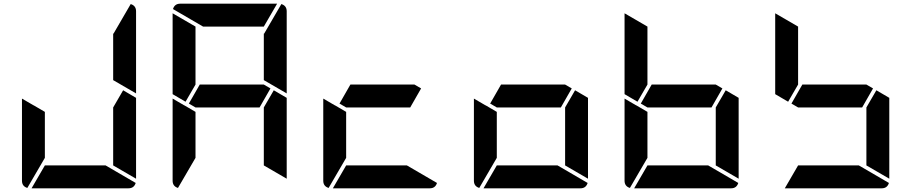

<svg xmlns="http://www.w3.org/2000/svg" viewBox="-20 -1020 4936 1040"><path d="M647 -531 717 -490V-52L593 -124V-438ZM688 -998Q717 -989 717 -959V-514L593 -586V-838H595ZM552 -124 715 -29Q706 0 676 0H151L223 -124ZM223 -165 128 -2Q99 -11 99 -41V-486L159 -451L165 -448L223 -414Z M1445 -541 1386 -438H1039L1003 -459L1062 -562H1409ZM985 -469 915 -510V-948L1039 -876V-562ZM1463 -531 1533 -490V-52L1409 -124V-438ZM1504 -998Q1533 -989 1533 -959V-514L1409 -586V-838H1411ZM1039 -165 944 -2Q915 -11 915 -41V-486L975 -451L981 -448L1039 -414ZM1080 -876 917 -971Q926 -1000 956 -1000H1481L1409 -876Z M2261 -541 2202 -438H1855L1819 -459L1878 -562H2225ZM2184 -124 2347 -29Q2338 0 2308 0H1783L1855 -124ZM1855 -165 1760 -2Q1731 -11 1731 -41V-486L1791 -451L1797 -448L1855 -414Z M3077 -541 3018 -438H2671L2635 -459L2694 -562H3041ZM3095 -531 3165 -490V-52L3041 -124V-438ZM3000 -124 3163 -29Q3154 0 3124 0H2599L2671 -124ZM2671 -165 2576 -2Q2547 -11 2547 -41V-486L2607 -451L2613 -448L2671 -414Z M3893 -541 3834 -438H3487L3451 -459L3510 -562H3857ZM3433 -469 3363 -510V-948L3487 -876V-562ZM3911 -531 3981 -490V-52L3857 -124V-438ZM3816 -124 3979 -29Q3970 0 3940 0H3415L3487 -124ZM3487 -165 3392 -2Q3363 -11 3363 -41V-486L3423 -451L3429 -448L3487 -414Z M4709 -541 4650 -438H4303L4267 -459L4326 -562H4673ZM4249 -469 4179 -510V-948L4303 -876V-562ZM4727 -531 4797 -490V-52L4673 -124V-438ZM4632 -124 4795 -29Q4786 0 4756 0H4231L4303 -124Z"/></svg>

Font: DSEG7 Modern
Style: Bold
Weight: 700
Designer: Keshikan(Twitter:@keshinomi_88pro)
Version: Version 0.46